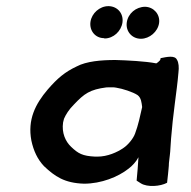

<svg xmlns="http://www.w3.org/2000/svg" viewBox="-20 -597 621 624"><path d="M82 -140C89 -107 102 -79 123 -57C158 -24 189 -2 253 0C309 0 364 -22 398 -49C409 -57 423 -72 430 -86C428 -54 427 -41 424 -10L438 -1C459 12 501 9 523 -3L526 -30C527 -43 529 -56 529 -67L532 -93C534 -107 534 -125 536 -147C540 -193 542 -212 548 -259C553 -299 557 -326 560 -362C562 -377 561 -394 555 -403C548 -418 522 -412 502 -408L501 -403C500 -402 500 -401 500 -401C495 -396 492 -393 488 -391C453 -398 392 -401 355 -402C309 -402 261 -398 229 -381C191 -363 167 -343 135 -306C95 -259 69 -208 82 -140ZM185 -199C186 -204 187 -208 188 -211C194 -225 204 -241 220 -257C254 -293 272 -306 326 -313C338 -313 350 -314 358 -312C378 -309 412 -298 427 -288C439 -279 440 -264 442 -249C436 -222 429 -189 419 -163C413 -146 395 -125 381 -116C361 -102 329 -88 297 -88H289C248 -90 234 -98 211 -120C193 -137 180 -165 185 -199ZM274 -526C270 -497 290 -473 318 -473L320 -472C349 -472 374 -496 378 -524C382 -553 362 -576 334 -577H332C304 -577 278 -554 274 -526ZM392 -524C388 -495 409 -471 438 -471C466 -471 493 -494 497 -522C501 -550 480 -574 452 -575C422 -575 396 -553 392 -524Z"/></svg>

Font: Hussar Pisanka
Style: Kur
Weight: 400
Designer: Robert Jablonski
Foundry: Cannot Into Space Fonts
Version: Version 1.070